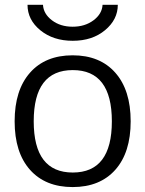

<svg xmlns="http://www.w3.org/2000/svg" viewBox="-20 -757 596 787"><path d="M278.3 -49.8Q438.5 -49.8 438.5 -259.8Q438.5 -469.7 278.3 -469.7Q118.2 -469.7 118.2 -259.8Q118.2 -49.8 278.3 -49.8ZM400.4 -737.3H462.9Q462.9 -676.8 410.6 -633.3Q358.4 -589.8 278.3 -589.8Q198.2 -589.8 145.5 -632.8Q92.8 -675.8 92.8 -737.3H156.2Q158.2 -700.2 192.9 -673.8Q227.5 -647.5 277.8 -647.5Q328.1 -647.5 363.3 -673.8Q398.4 -700.2 400.4 -737.3ZM452.6 -61Q389.6 9.8 277.8 9.8Q166 9.8 103 -61Q40 -131.8 40 -259.8Q40 -387.7 103 -459Q166 -530.3 277.8 -530.3Q389.6 -530.3 452.6 -459Q515.6 -387.7 515.6 -259.8Q515.6 -131.8 452.6 -61Z"/></svg>

Font: Mgen+ 1c regular
Style: Regular
Weight: 400
Designer: [Source Han Sans]
Ryoko NISHIZUKA  (kana & ideographs); Paul D. Hunt (Latin, Greek & Cyrillic); Wenlong ZHANG  (bopomofo
Version: Version 1.059.20150602